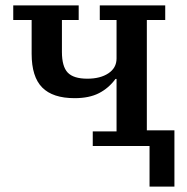

<svg xmlns="http://www.w3.org/2000/svg" viewBox="-20 -540 692 710"><path d="M533 0H323V-54H411V-248H407Q382 -214 346 -195.5Q310 -177 256 -177Q175 -177 136 -216.5Q97 -256 97 -341V-466H29V-520H271V-466H209V-348Q209 -294 230.5 -271.5Q252 -249 303 -249Q351 -249 381 -269Q411 -289 411 -324V-466H349V-520H591V-466H523V-58H625V150H533Z"/></svg>

Font: IBM Plex Serif Medium
Style: Regular
Weight: 500
Designer: Mike Abbink, Paul van der Laan, Pieter van Rosmalen
Foundry: Bold Monday
Version: Version 2.5